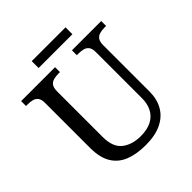

<svg xmlns="http://www.w3.org/2000/svg" viewBox="-224 -997 1165 1165"><g transform="rotate(-45 358.5 -415.0)"><path d="M362 10Q283 10 226.5 -12.5Q170 -35 140 -85Q110 -135 110 -216V-604Q110 -634 98.5 -648.5Q87 -663 68.5 -667.5Q50 -672 28 -672H15V-714H306V-672H293Q271 -672 252 -667Q233 -662 222 -647Q211 -632 211 -600V-210Q211 -123 258 -86.5Q305 -50 378 -50Q436 -50 473 -70Q510 -90 528 -125.5Q546 -161 546 -206V-604Q546 -634 534.5 -648.5Q523 -663 504.5 -667.5Q486 -672 464 -672H451V-714H702V-672H689Q667 -672 648 -667Q629 -662 618 -647Q607 -632 607 -600V-204Q607 -138 579 -90Q551 -42 496.5 -16Q442 10 362 10ZM232 -781V-840H522V-781Z"/></g></svg>

Font: Noto Rashi Hebrew
Style: Regular
Weight: 400
Version: Version 1.006